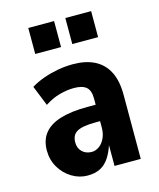

<svg xmlns="http://www.w3.org/2000/svg" viewBox="-111 -801 737 891"><g transform="rotate(-15 258.0 -355.5)"><path d="M200 11Q160 11 124.5 -10.5Q89 -32 67.5 -68.5Q46 -105 46 -150Q46 -200 72 -232.5Q98 -265 150 -281Q202 -297 279 -297H335V-218H300Q268 -218 246 -214.5Q224 -211 210 -203.5Q196 -196 189.5 -183Q183 -170 183 -152Q183 -124 201 -107Q219 -90 246 -90Q265 -90 282 -102Q299 -114 309.5 -136.5Q320 -159 320 -188V-327Q320 -366 301 -382Q282 -398 242 -398Q210 -398 174 -388.5Q138 -379 101 -355L62 -452Q92 -470 125 -481.5Q158 -493 193.5 -499.5Q229 -506 266 -506Q327 -506 369.5 -484.5Q412 -463 434.5 -419.5Q457 -376 457 -309V0H331V-100Q320 -66 303 -40.5Q286 -15 261 -2Q236 11 200 11ZM288 -597V-722H412V-597ZM110 -597V-722H234V-597Z"/></g></svg>

Font: Nunito Sans 10pt Condensed ExtraBold
Style: Regular
Weight: 800
Width: 3
Designer: Vernon Adams
Foundry: Vernon Adams
Version: Version 3.101;gftools[0.9.27]